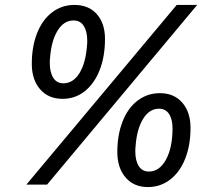

<svg xmlns="http://www.w3.org/2000/svg" viewBox="-20 -749 863 779"><path d="M697 -729H780L171 0H87ZM109 -490Q109 -560 130.5 -614.5Q152 -669 191.5 -699Q231 -729 282 -729Q340 -729 373 -691.5Q406 -654 406 -591Q406 -520 384.5 -465Q363 -410 324 -379Q285 -348 234 -348Q176 -348 142.5 -387Q109 -426 109 -490ZM333 -565Q334 -572 334 -584Q334 -621 320 -643.5Q306 -666 278 -666Q239 -666 213.5 -624.5Q188 -583 183 -513Q182 -506 182 -494Q182 -456 196 -433.5Q210 -411 237 -411Q277 -411 302.5 -452.5Q328 -494 333 -565ZM456 -132Q456 -202 477.5 -256.5Q499 -311 538.5 -341Q578 -371 629 -371Q686 -371 719.5 -332.5Q753 -294 753 -230Q753 -160 731.5 -105.5Q710 -51 670.5 -20.5Q631 10 580 10Q523 10 489.5 -29Q456 -68 456 -132ZM680 -229Q680 -265 666 -286.5Q652 -308 625 -308Q586 -308 560.5 -266.5Q535 -225 530 -155Q529 -148 529 -135Q529 -97 543 -75Q557 -53 584 -53Q627 -53 653.5 -101.5Q680 -150 680 -229Z"/></svg>

Font: Mona Sans Medium
Style: Italic
Weight: 500
Italic angle: -11.7°
Designer: Deni Anggara
Foundry: GitHub
Version: Version 2.000